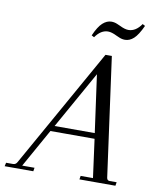

<svg xmlns="http://www.w3.org/2000/svg" viewBox="-132 -882 784 951"><g transform="rotate(10 260.0 -406.0)"><path d="M517 -18 514 0H333L336 -18H398L372 -211H150L42 -18H104L101 0H-43L-39 -18H-4Q10 -18 17 -32L353 -630H385L467 -32Q469 -18 482 -18ZM368 -239 328 -528 166 -239ZM435 -720Q420 -720 406 -726Q392 -732 390 -733Q364 -746 346 -746Q310 -746 282 -706L269 -713Q289 -759 310 -778Q331 -797 354 -797Q369 -797 383 -791Q397 -785 399 -784Q425 -771 443 -771Q480 -771 508 -812L521 -805Q499 -757 478.5 -738.5Q458 -720 435 -720Z"/></g></svg>

Font: Arapey
Style: Italic
Weight: 400
Italic angle: -12°
Designer: Eduardo Rodriguez Tunni
Foundry: Eduardo Rodriguez Tunni
Version: Version 3.000